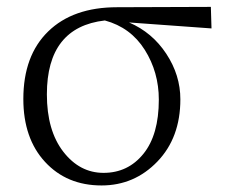

<svg xmlns="http://www.w3.org/2000/svg" viewBox="-20 -533 666 566"><path d="M285.2 -23.4Q357.4 -23.4 402.8 -79.6Q448.2 -135.7 448.2 -239.3Q448.2 -320.3 406.7 -386.2Q365.2 -452.1 289.1 -472.7Q118.2 -453.1 118.2 -254.9Q118.2 -148.4 166.5 -85.9Q214.8 -23.4 285.2 -23.4ZM603.5 -449.2 360.4 -466.8Q428.7 -437.5 470.2 -374.5Q511.7 -311.5 511.7 -240.2Q511.7 -127 443.8 -56.6Q376 13.7 279.3 13.7Q176.8 13.7 112.8 -55.7Q48.8 -125 48.8 -241.2Q48.8 -369.1 122.1 -440.4Q195.3 -511.7 325.2 -511.7L601.6 -512.7Z"/></svg>

Font: Bpmf Zihi Serif Light
Style: Light
Weight: 300
Foundry: But Ko
Version: Version 1.320